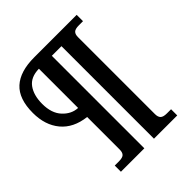

<svg xmlns="http://www.w3.org/2000/svg" viewBox="-206 -823 945 945"><g transform="rotate(-45 266.5 -350.0)"><path d="M90 -43H119Q144 -43 153.5 -52Q163 -61 163 -82V-308Q78 -318 33 -372Q-12 -426 -12 -511Q-12 -609 38 -654.5Q88 -700 186 -700H482V-656H453Q428 -656 418.5 -647Q409 -638 409 -618V-82Q409 -62 418.5 -52.5Q428 -43 453 -43H482V0H320V-644H253V0H90ZM163 -644Q105 -643 78.5 -606.5Q52 -570 52 -510Q52 -445 85.5 -409Q119 -373 163 -371Z"/></g></svg>

Font: Taviraj
Style: Bold Italic
Weight: 700
Italic angle: -12°
Designer: Katatrad Team
Foundry: CadsonDemak
Version: Version 1.001